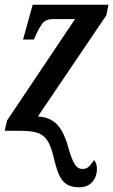

<svg xmlns="http://www.w3.org/2000/svg" viewBox="-20 -556 481 816"><path d="M207 108Q196 63 180.5 40Q165 17 139 8.5Q113 0 68 0H0L10 -44L299 -475H205Q175 -475 160 -456Q145 -437 124 -388H78L119 -536H441L432 -491L141 -61Q195 -58 224.5 -25Q254 8 272 77Q285 122 297.5 142Q310 162 331 162Q346 162 355.5 154Q365 146 380 124Q392 140 392 161Q392 195 372 217.5Q352 240 317 240Q283 240 263 227Q243 214 231 187Q219 160 207 108Z"/></svg>

Font: Noto Serif CondSemiBold
Style: Italic
Weight: 600
Width: 3
Italic angle: -12°
Designer: Monotype Design Team
Foundry: Monotype Imaging Inc.
Version: Version 1.001